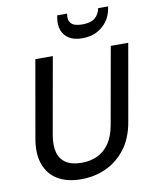

<svg xmlns="http://www.w3.org/2000/svg" viewBox="-99 -996 870 1083"><g transform="rotate(-10 336.0 -455.0)"><path d="M279 12Q198 12 144.5 -20Q91 -52 69 -113.5Q47 -175 63 -262L140 -700H240L162 -260Q152 -202 163.5 -161.5Q175 -121 208.5 -100Q242 -79 297 -79Q347 -79 387.5 -98Q428 -117 455.5 -157.5Q483 -198 494 -261L572 -700H672L595 -262Q579 -168 532 -107.5Q485 -47 419.5 -17.5Q354 12 279 12ZM422 -770Q376 -770 347 -788Q318 -806 306.5 -837Q295 -868 302 -908L304 -922H361Q354 -887 371 -867Q388 -847 436 -847Q484 -847 508 -867Q532 -887 539 -922H596L593 -907Q586 -867 563 -836.5Q540 -806 505 -788Q470 -770 422 -770Z"/></g></svg>

Font: DM Sans 28pt Medium
Style: Italic
Weight: 500
Italic angle: -10°
Version: Version 4.004;gftools[0.9.30]